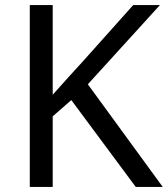

<svg xmlns="http://www.w3.org/2000/svg" viewBox="-20 -734 659 754"><path d="M619 0H513L260 -341L187 -277V0H97V-714H187V-362Q217 -396 248 -430Q279 -464 310 -498L503 -714H608L325 -403Z"/></svg>

Font: Noto Sans Tamil
Style: Regular
Weight: 400
Designer: Jelle Bosma - Monotype Design Team
Foundry: Monotype Imaging Inc.
Version: Version 2.003